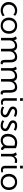

<svg xmlns="http://www.w3.org/2000/svg" viewBox="2716 -3464 761 6233"><g transform="rotate(90 3096.5 -347.5)"><path d="M317 11.5Q247 11.5 184.8 -18.2Q122.5 -48 83.8 -106.5Q45 -165 45 -251.5Q45 -317 68.2 -367.8Q91.5 -418.5 130.8 -453.5Q170 -488.5 219.2 -506.8Q268.5 -525 320 -525Q365.5 -525 410.2 -510Q455 -495 491.5 -460L461.5 -399.5Q433.5 -426.5 398.5 -439.8Q363.5 -453 328 -453Q278 -453 232.5 -430.2Q187 -407.5 158.5 -363Q130 -318.5 130 -254Q130 -187.5 158 -144.2Q186 -101 230.8 -80.2Q275.5 -59.5 325.5 -59.5Q366 -59.5 406.5 -74.8Q447 -90 478 -119L506.5 -56Q465 -22.5 415.5 -5.5Q366 11.5 317 11.5Z M815.5 11Q736 11 676.5 -22.2Q617 -55.5 583.8 -115.5Q550.5 -175.5 550.5 -255.5Q550.5 -336 583.5 -396.5Q616.5 -457 676.2 -490.5Q736 -524 815 -524Q893.5 -524 952 -490.5Q1010.5 -457 1043 -397Q1075.5 -337 1075.5 -256.5Q1075.5 -176.5 1043 -116.2Q1010.5 -56 952 -22.5Q893.5 11 815.5 11ZM815.5 -58Q894.5 -58 942.5 -112.2Q990.5 -166.5 990.5 -255.5Q990.5 -345 942.2 -399.2Q894 -453.5 815 -453.5Q734.5 -453.5 685 -398.8Q635.5 -344 635.5 -254.5Q635.5 -166 685 -112Q734.5 -58 815.5 -58Z M2059 9.5Q2004.5 17.5 1975.2 3.5Q1946 -10.5 1935 -46.8Q1924 -83 1924 -142V-281Q1924 -372 1899 -412.8Q1874 -453.5 1816 -453.5Q1778 -453.5 1739 -434Q1700 -414.5 1673.8 -373.2Q1647.5 -332 1647.5 -266V0H1565V-281Q1565 -372 1540.5 -412.8Q1516 -453.5 1458 -453.5Q1422 -453.5 1384.8 -435.8Q1347.5 -418 1321.2 -380.2Q1295 -342.5 1291 -282.5V0H1209V-349.5Q1209 -393 1194 -425.5Q1179 -458 1161.5 -487L1244 -513Q1257.5 -492.5 1268.8 -471.2Q1280 -450 1283.5 -425.5Q1306 -470 1360.2 -497Q1414.5 -524 1475.5 -524Q1536.5 -524 1576 -496.5Q1615.5 -469 1633.5 -409.5L1639.5 -421Q1653.5 -452 1683.5 -475Q1713.5 -498 1752.8 -511Q1792 -524 1833.5 -524Q1920.5 -524 1963.5 -466.8Q2006.5 -409.5 2006.5 -282.5V-160Q2006.5 -122 2008.8 -97.5Q2011 -73 2023.5 -63.2Q2036 -53.5 2067 -59.5Z M3041 9.5Q2986.5 17.5 2957.2 3.5Q2928 -10.5 2917 -46.8Q2906 -83 2906 -142V-281Q2906 -372 2881 -412.8Q2856 -453.5 2798 -453.5Q2760 -453.5 2721 -434Q2682 -414.5 2655.8 -373.2Q2629.5 -332 2629.5 -266V0H2547V-281Q2547 -372 2522.5 -412.8Q2498 -453.5 2440 -453.5Q2404 -453.5 2366.8 -435.8Q2329.5 -418 2303.2 -380.2Q2277 -342.5 2273 -282.5V0H2191V-349.5Q2191 -393 2176 -425.5Q2161 -458 2143.5 -487L2226 -513Q2239.5 -492.5 2250.8 -471.2Q2262 -450 2265.5 -425.5Q2288 -470 2342.2 -497Q2396.5 -524 2457.5 -524Q2518.5 -524 2558 -496.5Q2597.5 -469 2615.5 -409.5L2621.5 -421Q2635.5 -452 2665.5 -475Q2695.5 -498 2734.8 -511Q2774 -524 2815.5 -524Q2902.5 -524 2945.5 -466.8Q2988.5 -409.5 2988.5 -282.5V-160Q2988.5 -122 2990.8 -97.5Q2993 -73 3005.5 -63.2Q3018 -53.5 3049 -59.5Z M3300.5 2.5Q3265 2.5 3234.5 -11Q3204 -24.5 3185.5 -55.5Q3167 -86.5 3167 -139V-513H3249.5V-141.5Q3249.5 -89 3268 -74Q3286.5 -59 3312 -59Q3323.5 -59 3342 -62.2Q3360.5 -65.5 3373.5 -70.5L3383.5 -15Q3365 -7.5 3341.5 -2.5Q3318 2.5 3300.5 2.5ZM3165.5 -619V-708.5H3253.5V-619Z M3615.5 11Q3557.5 11 3511.5 -4.5Q3465.5 -20 3437.5 -35.5L3462.5 -106Q3491.5 -84 3531.8 -71Q3572 -58 3609.5 -58Q3651 -58 3680.2 -74.8Q3709.5 -91.5 3709.5 -130Q3709.5 -156.5 3689.8 -174.8Q3670 -193 3639 -207.5Q3608 -222 3573.2 -237Q3538.5 -252 3507.5 -271.2Q3476.5 -290.5 3457.5 -318Q3438.5 -345.5 3439 -385.5Q3440 -449.5 3486 -486.8Q3532 -524 3609 -524Q3658 -524 3698.8 -512Q3739.5 -500 3771 -483.5L3749 -416Q3717.5 -433 3681.8 -443.2Q3646 -453.5 3614 -453.5Q3570.5 -453.5 3545.2 -436.2Q3520 -419 3520 -388Q3520 -364.5 3539.8 -347.5Q3559.5 -330.5 3590.5 -316.2Q3621.5 -302 3656.2 -287Q3691 -272 3721.8 -252.2Q3752.5 -232.5 3771.5 -205Q3790.5 -177.5 3789.5 -137.5Q3788 -71.5 3741.2 -30.2Q3694.5 11 3615.5 11Z M4063.5 11Q4005.5 11 3959.5 -4.5Q3913.5 -20 3885.5 -35.5L3910.5 -106Q3939.5 -84 3979.8 -71Q4020 -58 4057.5 -58Q4099 -58 4128.2 -74.8Q4157.5 -91.5 4157.5 -130Q4157.5 -156.5 4137.8 -174.8Q4118 -193 4087 -207.5Q4056 -222 4021.2 -237Q3986.5 -252 3955.5 -271.2Q3924.5 -290.5 3905.5 -318Q3886.5 -345.5 3887 -385.5Q3888 -449.5 3934 -486.8Q3980 -524 4057 -524Q4106 -524 4146.8 -512Q4187.5 -500 4219 -483.5L4197 -416Q4165.5 -433 4129.8 -443.2Q4094 -453.5 4062 -453.5Q4018.5 -453.5 3993.2 -436.2Q3968 -419 3968 -388Q3968 -364.5 3987.8 -347.5Q4007.5 -330.5 4038.5 -316.2Q4069.5 -302 4104.2 -287Q4139 -272 4169.8 -252.2Q4200.5 -232.5 4219.5 -205Q4238.5 -177.5 4237.5 -137.5Q4236 -71.5 4189.2 -30.2Q4142.5 11 4063.5 11Z M4532.5 11Q4470 11 4423.2 -17.8Q4376.5 -46.5 4350.5 -98.2Q4324.5 -150 4324.5 -219Q4324.5 -310.5 4360.5 -379Q4396.5 -447.5 4461.2 -485.8Q4526 -524 4612.5 -524Q4663 -524 4712 -512.2Q4761 -500.5 4791 -481V-143Q4791 -110 4808.2 -89.8Q4825.5 -69.5 4853.5 -69.5L4836.5 2Q4793 2 4761 -21.5Q4729 -45 4720.5 -83Q4695 -40.5 4643.5 -14.8Q4592 11 4532.5 11ZM4545 -58Q4594.5 -58 4631.2 -80.2Q4668 -102.5 4688.5 -140.5Q4709 -178.5 4709 -226.5V-436Q4693.5 -444 4666.5 -448.8Q4639.5 -453.5 4611 -453.5Q4550.5 -453.5 4505.2 -424.8Q4460 -396 4434.8 -344.5Q4409.5 -293 4409.5 -224Q4409.5 -149.5 4446.8 -103.8Q4484 -58 4545 -58Z M4974.5 0V-349.5Q4974.5 -393 4959.5 -425.5Q4944.5 -458 4927 -487L5009.5 -513Q5023 -492.5 5034 -471.8Q5045 -451 5049 -427Q5069 -467.5 5107.8 -495.8Q5146.5 -524 5194 -524Q5225 -524 5241.2 -521Q5257.5 -518 5271 -514L5264 -441.5Q5257.5 -444 5240.5 -448.8Q5223.5 -453.5 5191.5 -453.5Q5137 -453.5 5096.8 -412.8Q5056.5 -372 5056.5 -284V0Z M5495 2.5Q5459.5 2.5 5429 -11Q5398.5 -24.5 5380 -55.5Q5361.5 -86.5 5361.5 -139V-513H5444V-141.5Q5444 -89 5462.5 -74Q5481 -59 5506.5 -59Q5518 -59 5536.5 -62.2Q5555 -65.5 5568 -70.5L5578 -15Q5559.5 -7.5 5536 -2.5Q5512.5 2.5 5495 2.5ZM5360 -619V-708.5H5448V-619Z M5889 11Q5809.5 11 5750 -22.2Q5690.5 -55.5 5657.2 -115.5Q5624 -175.5 5624 -255.5Q5624 -336 5657 -396.5Q5690 -457 5749.8 -490.5Q5809.5 -524 5888.5 -524Q5967 -524 6025.5 -490.5Q6084 -457 6116.5 -397Q6149 -337 6149 -256.5Q6149 -176.5 6116.5 -116.2Q6084 -56 6025.5 -22.5Q5967 11 5889 11ZM5889 -58Q5968 -58 6016 -112.2Q6064 -166.5 6064 -255.5Q6064 -345 6015.8 -399.2Q5967.5 -453.5 5888.5 -453.5Q5808 -453.5 5758.5 -398.8Q5709 -344 5709 -254.5Q5709 -166 5758.5 -112Q5808 -58 5889 -58Z"/></g></svg>

Font: Mooli
Style: Regular
Weight: 400
Designer: Vernon Adams
Foundry: Vernon Adams
Version: Version 1.000; ttfautohint (v1.8.4.7-5d5b);gftools[0.9.33]